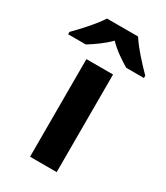

<svg xmlns="http://www.w3.org/2000/svg" viewBox="-249 -914 805 930"><g transform="rotate(30 153.0 -449.0)"><path d="M240 -832H66C38 -787 -22 -722 -59 -685V-672H40C75 -694 117 -722 152 -758C186 -722 231 -693 266 -672H365V-685C329 -721 268 -787 240 -832ZM227 -66V-612H78V-66Z"/></g></svg>

Font: Noto Sans Malayalam UI
Style: Bold
Weight: 700
Designer: Jelle Bosma - Monotype Design Team
Foundry: Monotype Imaging Inc.
Version: Version 2.104